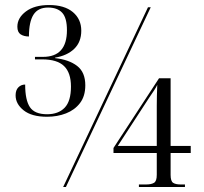

<svg xmlns="http://www.w3.org/2000/svg" viewBox="-20 -743 811 763"><path d="M167 -279Q106 -279 74 -304.5Q42 -330 42 -364Q42 -385 53 -396Q64 -407 80 -407Q80 -345 99 -317Q118 -289 167 -289Q212 -289 237 -315Q262 -341 262 -399Q262 -454 234.5 -480.5Q207 -507 148 -507H119V-517H151Q246 -517 246 -623Q246 -672 227 -692.5Q208 -713 171 -713Q131 -713 113 -684.5Q95 -656 95 -598Q75 -598 62 -606.5Q49 -615 49 -637Q49 -672 83 -697.5Q117 -723 175 -723Q236 -723 269.5 -695Q303 -667 303 -621Q303 -576 275 -549Q247 -522 199 -514V-512Q254 -506 286.5 -481Q319 -456 319 -404Q319 -361 298 -333.5Q277 -306 242.5 -292.5Q208 -279 167 -279ZM231 0 568 -714H579L242 0ZM532 0V-10H562Q581 -10 592 -16.5Q603 -23 603 -48V-135H431V-155L612 -432H658V-163H738V-135H658V-48Q658 -23 668 -16.5Q678 -10 697 -10H715V0ZM448 -163H603V-323Q603 -342 603.5 -363.5Q604 -385 605 -406Q601 -397 592.5 -384Q584 -371 573 -355Z"/></svg>

Font: Noto Serif Display SemiCondensed Light
Style: Regular
Weight: 300
Width: 4
Designer: Monotype Design Team
Foundry: Monotype Imaging Inc.
Version: Version 2.009